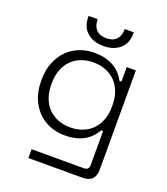

<svg xmlns="http://www.w3.org/2000/svg" viewBox="-158 -797 960 1106"><g transform="rotate(20 322.0 -244.0)"><path d="M312 -48Q353 -48 387.5 -61.5Q422 -75 446.5 -100Q471 -125 484.5 -161Q498 -197 498 -243V-251Q498 -297 484.5 -333Q471 -369 446.5 -394Q422 -419 387.5 -432.5Q353 -446 312 -446Q271 -446 236.5 -432.5Q202 -419 177.5 -394Q153 -369 139.5 -333Q126 -297 126 -251V-243Q126 -197 139.5 -161Q153 -125 177.5 -100Q202 -75 236.5 -61.5Q271 -48 312 -48ZM64 -253Q64 -310 82.5 -356Q101 -402 132.5 -434Q164 -466 206.5 -483Q249 -500 298 -500Q338 -500 369 -491.5Q400 -483 423 -468.5Q446 -454 462 -435.5Q478 -417 488 -397H500V-486H556V124Q556 160 537 180Q518 200 479 200H147V146H467Q498 146 498 116V-93H486Q476 -75 460.5 -57Q445 -39 422.5 -25Q400 -11 369 -2.5Q338 6 298 6Q249 6 206 -11Q163 -28 131.5 -60.5Q100 -93 82 -138.5Q64 -184 64 -241ZM332 -554Q270 -554 231.5 -587Q193 -620 193 -682V-688H249V-682Q249 -647 269.5 -624.5Q290 -602 332 -602Q373 -602 393.5 -624.5Q414 -647 414 -682V-688H470V-682Q470 -620 431.5 -587Q393 -554 332 -554Z"/></g></svg>

Font: Space Grotesk Light
Style: Regular
Weight: 300
Designer: Florian Karsten
Foundry: Florian Karsten
Version: Version 2.000